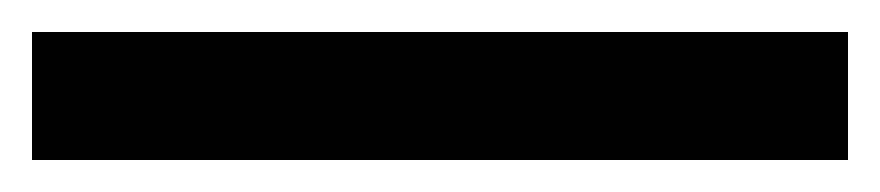

<svg xmlns="http://www.w3.org/2000/svg" viewBox="-25 40 550 120"><path d="M505 140H-5V60H505Z"/></svg>

Font: Funnel Sans Light
Style: Bold
Weight: 700
Version: Version 1.000